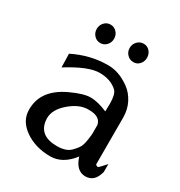

<svg xmlns="http://www.w3.org/2000/svg" viewBox="-170 -826 899 959"><g transform="rotate(30 279.5 -346.5)"><path d="M155.5 -616.5Q141 -632 141 -654Q141 -676 155.5 -691.5Q170 -707 191 -707Q212 -707 226.5 -691.5Q241 -676 241 -654Q241 -632 226.5 -616.5Q212 -601 191 -601Q170 -601 155.5 -616.5ZM346 -616.5Q331 -632 331 -654Q331 -676 346 -691.5Q361 -707 382 -707Q403 -707 417 -691.5Q431 -676 431 -654Q431 -632 417 -616.5Q403 -601 382 -601Q361 -601 346 -616.5ZM529 -53Q513 13 459.5 13Q406 13 384 -58Q329 14 258 14Q172 14 111 -28.5Q50 -71 50 -135V-138Q50 -250 176 -309Q246 -342 287 -342Q328 -342 384 -318L385 -362Q385 -417 367 -435Q328 -471 264 -471Q200 -471 85 -399L83 -477Q179 -525 279 -525H284Q345 -525 406 -481Q438 -458 457.5 -420Q477 -382 477 -335V-66Q483 -59 492 -59Q494 -59 529 -98ZM384 -239Q376 -284 311 -284H305Q255 -284 202 -239Q149 -194 149 -143Q149 -136 150 -129Q160 -47 261 -47Q313 -47 338 -72Q363 -97 370 -114Q377 -131 380.5 -157Q384 -183 384 -191Z"/></g></svg>

Font: Sawarabi Mincho
Style: Regular
Weight: 400
Version: Version 1.00